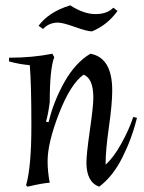

<svg xmlns="http://www.w3.org/2000/svg" viewBox="-20 -687 542 722"><path d="M402 -347Q402 -296 389.5 -209Q377 -122 377 -68Q407 -94 436.5 -147.5Q466 -201 481 -247L495 -244Q476 -166 440 -94.5Q404 -23 353 15Q305 -2 305 -76Q305 -107 318 -197.5Q331 -288 331 -319Q331 -393 294 -406Q245 -371 202 -260.5Q159 -150 159 -81Q159 -42 167 0Q138 2 84 15L78 10Q98 -59 98 -214.5Q98 -370 92 -442Q54 -445 14 -456V-470Q103 -470 177 -485L184 -472Q167 -428 167 -303Q162 -262 153 -229L163 -228Q181 -305 222 -378Q263 -451 320 -485Q402 -470 402 -347ZM244 -667Q295 -634 339 -634Q383 -634 406 -658L422 -646Q384 -593 326 -569Q308 -569 262 -585.5Q216 -602 198 -602Q164 -602 142 -578L125 -590Q163 -642 244 -667Z"/></svg>

Font: Almendra
Style: Italic
Weight: 400
Italic angle: -12°
Designer: Ana Sanfelippo
Foundry: Ana Sanfelippo
Version: Version 1.004